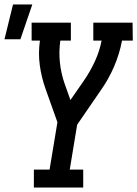

<svg xmlns="http://www.w3.org/2000/svg" viewBox="-59 -836 612 856"><path d="M92 0V-80H162L197 -291L144 -440Q126 -490 118.5 -544.5Q111 -599 119 -655H82V-735H257V-655H210Q203 -606 208 -558Q213 -510 228 -466L255 -390L314 -475Q343 -517 364 -562.5Q385 -608 394 -655H357V-735H532L533 -655H485Q474 -596 449.5 -539Q425 -482 388 -430L285 -280L252 -80H312V0ZM-39 -661 -1 -816H85L32 -661Z"/></svg>

Font: Iosevka Curly Slab Medium
Style: Italic
Weight: 500
Italic angle: -9°
Monospace: yes
Designer: Belleve Invis
Foundry: Belleve Invis
Version: Version 22.1.2; ttfautohint (v1.8.4)